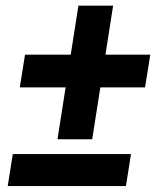

<svg xmlns="http://www.w3.org/2000/svg" viewBox="-20 -647 561 667"><path d="M502 -457 483.9 -343.3H48.8L66.9 -457ZM373 -627.4 300.3 -163.1H179.7L252.4 -627.4ZM435.1 -111.8 417.5 -0.5H6.8L24.4 -111.8Z"/></svg>

Font: Roboto
Style: Bold Italic
Weight: 700
Italic angle: -12°
Designer: Christian Robertson
Foundry: Google
Version: Version 3.0